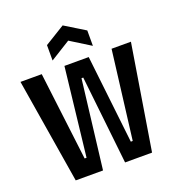

<svg xmlns="http://www.w3.org/2000/svg" viewBox="-156 -1013 1043 1137"><g transform="rotate(-20 366.0 -444.5)"><path d="M126 0 18 -660H152L220 -104H232L295 -660H448L511 -104H523L592 -660H714L607 0H437L376 -557H365L298 0ZM240 -714V-811L367 -889L494 -811V-714L367 -793Z"/></g></svg>

Font: Bricolage Grotesque 10pt Condensed SemiBold
Style: Regular
Weight: 600
Width: 3
Designer: Mathieu Triay
Foundry: Atelier Triay
Version: Version 1.000; ttfautohint (v1.8.4.7-5d5b);gftools[0.9.32]